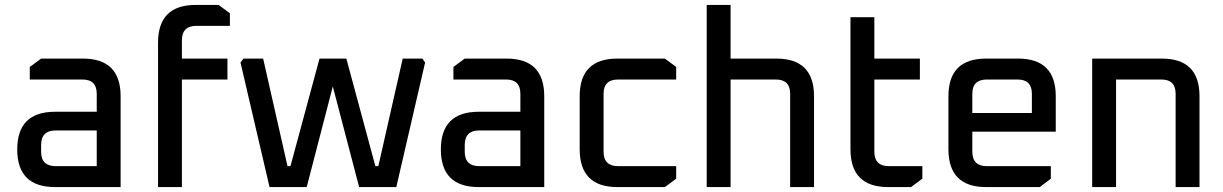

<svg xmlns="http://www.w3.org/2000/svg" viewBox="-20 -760 4967 780"><path d="M204 0Q50 0 50 -153Q50 -306 204 -306H373V-379Q373 -437 315 -437H101V-488L147 -522H317Q470 -522 470 -369V0ZM147 -144Q147 -85 206 -85H373V-230H206Q147 -230 147 -171Z M622 0V-586Q622 -740 775 -740H868L914 -706V-655H778Q719 -655 719 -596V-522H904V-437H719V0Z M957 -506 969 -522H1049L1148 -85H1160L1278 -522H1387L1505 -85H1517L1616 -522H1696L1707 -506L1590 0H1439L1332 -409L1226 0H1075Z M1925 0Q1771 0 1771 -153Q1771 -306 1925 -306H2094V-379Q2094 -437 2036 -437H1822V-488L1868 -522H2038Q2191 -522 2191 -369V0ZM1868 -144Q1868 -85 1927 -85H2094V-230H1927Q1868 -230 1868 -171Z M2335 -154V-369Q2335 -522 2488 -522H2681L2727 -488V-437H2491Q2432 -437 2432 -379V-144Q2432 -85 2491 -85H2727V-34L2681 0H2488Q2335 0 2335 -154Z M2851 0V-740H2948V-522H3134Q3287 -522 3287 -369V0H3190V-379Q3190 -437 3132 -437H2948V0Z M3435 -154V-690H3532V-522H3717V-437H3532V-144Q3532 -85 3591 -85H3727V-34L3681 0H3588Q3435 0 3435 -154Z M3833 -154V-369Q3833 -522 3986 -522H4116Q4269 -522 4269 -369V-225H3930V-144Q3930 -85 3989 -85H4249V-34L4204 0H3986Q3833 0 3833 -154ZM3930 -301H4172V-379Q4172 -437 4114 -437H3989Q3930 -437 3930 -379Z M4417 0V-522H4700Q4853 -522 4853 -369V0H4756V-379Q4756 -437 4698 -437H4514V0Z"/></svg>

Font: Oxanium ExtraLight Medium
Style: Regular
Weight: 500
Version: Version 2.000